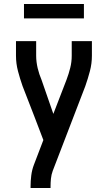

<svg xmlns="http://www.w3.org/2000/svg" viewBox="-20 -726 540 961"><path d="M133 215V208Q133 180 136.5 152Q140 124 150 98L197 -25L152 -143L93 -295Q80 -332 70 -370Q60 -408 60 -447V-520H161V-447Q161 -431 163 -415.5Q165 -400 168.5 -385Q172 -370 177 -355Q182 -340 188 -326L247 -156L313 -327Q324 -356 331.5 -386Q339 -416 339 -447V-520H440V-447Q440 -408 430 -370Q420 -332 407 -295L244 129Q237 148 235 168Q233 188 233 208V215ZM100 -634V-706H400V-634Z"/></svg>

Font: Iosevka Curly Semibold
Style: Regular
Weight: 600
Monospace: yes
Designer: Belleve Invis
Foundry: Belleve Invis
Version: Version 22.1.2; ttfautohint (v1.8.4)